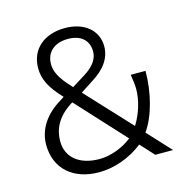

<svg xmlns="http://www.w3.org/2000/svg" viewBox="-108 -847 982 969"><g transform="rotate(-15 382.5 -362.0)"><path d="M483 -114C436 -76 369 -52 313 -52C208 -52 143 -105 143 -190C143 -253 171 -310 240 -356L253 -364ZM271 -444C215 -503 199 -541 199 -578C199 -640 243 -679 314 -679C381 -679 421 -644 421 -585C421 -548 398 -512 346 -480L277 -437ZM570 -121C620 -191 651 -308 651 -422H575L574 -420C579 -392 582 -366 582 -346C582 -290 563 -223 528 -167L312 -399L377 -441C447 -484 482 -536 482 -596C482 -679 415 -736 313 -736C204 -736 131 -673 131 -575C131 -518 154 -470 218 -402L185 -381C110 -332 70 -265 70 -191C70 -67 157 12 294 12C371 12 456 -17 524 -71L589 0H682Z"/></g></svg>

Font: Perun Light
Style: Regular
Weight: 300
Foundry: Copyright (c) Stefan Peev, Context Ltd, 2016
Version: Version 1.089